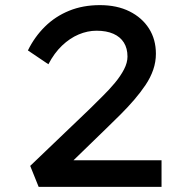

<svg xmlns="http://www.w3.org/2000/svg" viewBox="-20 -730 733 750"><path d="M131 0 98 -82 329 -303Q354 -328 380.5 -354Q407 -380 429 -406.5Q451 -433 464.5 -459Q478 -485 478 -509Q478 -541 464 -563.5Q450 -586 423 -598Q396 -610 357 -610Q322 -610 287.5 -595.5Q253 -581 222.5 -552Q192 -523 169 -479L89 -533Q115 -586 155.5 -626Q196 -666 250 -688Q304 -710 370 -710Q437 -710 486 -685.5Q535 -661 562 -618.5Q589 -576 589 -520Q589 -488 578.5 -457.5Q568 -427 548.5 -398Q529 -369 504.5 -340.5Q480 -312 452 -284Q424 -256 395 -228L227 -65L210 -104H611V0Z"/></svg>

Font: Lexend Mega
Style: Regular
Weight: 400
Designer: Bonnie Shaver-Troup, Thomas Jockin
Foundry: Lexend
Version: Version 1.007